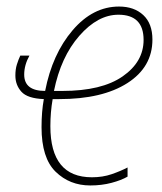

<svg xmlns="http://www.w3.org/2000/svg" viewBox="-20 -557 496 587"><path d="M256 10Q291 10 321 2Q351 -6 370 -17V-45Q349 -34 321.5 -24.5Q294 -15 261 -15Q134 -15 134 -171Q134 -214 141 -254H161Q293 -254 369.5 -303Q446 -352 446 -436Q446 -485 418 -511Q390 -537 344 -537Q264 -537 202 -464.5Q140 -392 118 -279Q54 -279 54 -329Q54 -358 70 -387H42Q36 -374 31.5 -359.5Q27 -345 27 -326Q27 -297 45.5 -276.5Q64 -256 114 -254Q107 -216 107 -168Q107 -74 150 -32Q193 10 256 10ZM145 -279Q166 -383 222.5 -447.5Q279 -512 342 -512Q419 -512 419 -435Q419 -368 355 -323.5Q291 -279 171 -279Z"/></svg>

Font: Noto Sans UI SemiCondensed Thin
Style: Italic
Weight: 250
Width: 4
Italic angle: -12°
Designer: Monotype Design Team
Foundry: Monotype Imaging Inc.
Version: Version 1.901